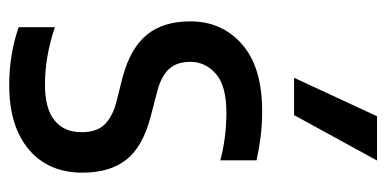

<svg xmlns="http://www.w3.org/2000/svg" viewBox="-236 -612 858 427"><g transform="rotate(90 193.5 -399.0)"><path d="M170 10Q101.5 10 41 -11V-91.5Q106.5 -69.5 168.5 -69.5Q222 -69.5 248.2 -90.8Q274.5 -112 274.5 -150.5Q274.5 -184 258.2 -201.2Q242 -218.5 210.5 -227.5L151 -242.5Q87 -260 57.5 -296.5Q28 -333 28 -392.5Q28 -463 79 -507.8Q130 -552.5 227.5 -552.5Q258.5 -552.5 285.5 -549Q312.5 -545.5 337 -540V-459.5Q286 -473 231.5 -473Q170.5 -473 144.2 -449.2Q118 -425.5 118 -393Q118 -363.5 133.2 -346.2Q148.5 -329 180.5 -320L240 -304.5Q307 -287 335.8 -250.2Q364.5 -213.5 364.5 -153Q364.5 -77 312.8 -33.5Q261 10 170 10ZM153.5 -623.5 239 -808H337.5L236.5 -623.5Z"/></g></svg>

Font: Encode Sans Condensed Condensed Medium
Style: Regular
Weight: 500
Width: 3
Designer: Multiple Designers
Foundry: Impallari Type
Version: Version 3.000; ttfautohint (v1.8.3) -l 8 -r 50 -G 200 -x 14 